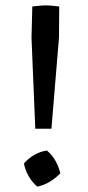

<svg xmlns="http://www.w3.org/2000/svg" viewBox="-20 -690 327 713"><path d="M200 -666 199 -550 171 -212H111L97 -550L100 -666Q113 -667 125.5 -668.5Q138 -670 150 -670Q163 -670 176 -668.5Q189 -667 200 -666ZM154 -131Q172 -117 185 -94.5Q198 -72 204 -46Q186 -28 163.5 -14.5Q141 -1 118 3Q98 -15 85.5 -37.5Q73 -60 69 -83Q85 -102 108 -115Q131 -128 154 -131Z"/></svg>

Font: Piazzolla Thin SemiBold
Style: Regular
Weight: 600
Version: Version 2.005